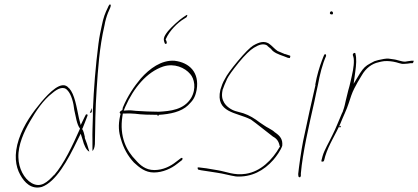

<svg xmlns="http://www.w3.org/2000/svg" viewBox="-20 -760 1886 866"><path d="M65 -132C42 -62 50 -10 71 28C90 63 121 96 169 83C232 60 285 -35 330 -129L344 -157L353 -129C358 -108 369 -82 383 -76L372 -112C369 -120 365 -130 362 -139L363 -141C360 -154 357 -170 350 -179L352 -180C360 -199 368 -221 375 -239V-242C375 -243 375 -243 372 -244C367 -245 368 -245 360 -229L344 -196L336 -227C325 -279 317 -334 292 -362H291C259 -404 200 -339 167 -301C128 -254 88 -200 65 -132ZM63 -50C61 -107 89 -167 115 -212C142 -259 175 -309 216 -340C238 -359 266 -374 284 -353C302 -335 312 -295 315 -264L325 -218C329 -203 333 -190 341 -180C308 -105 268 -20 224 30H223C194 61 164 89 123 66C88 46 64 -1 63 -50ZM439 -644C434 -621 428 -594 424 -562C411 -462 403 -359 399 -264V-237C398 -198 396 -160 397 -126V-79C402 -83 407 -94 408 -110C409 -186 410 -271 416 -358C422 -447 428 -545 451 -644C455 -667 461 -687 467 -702L477 -725C481 -736 480 -738 477 -740C475 -743 468 -731 467 -727C454 -701 446 -680 439 -644ZM385 -250C387 -251 391 -253 394 -254V-262V-273ZM372 -113V-112ZM408 -110Z M520 -254C519 -251 522 -249 524 -246L522 -239C512 -194 516 -163 525 -134C537 -91 557 -56 584 -27C609 -4 635 18 674 18C714 18 753 0 779 -21L801 -38C801 -38 803 -41 803 -42C804 -47 802 -48 800 -48C799 -48 796 -47 795 -46L774 -30C749 -10 715 7 676 7C637 7 612 -15 593 -37C550 -80 518 -144 532 -235L534 -248H544C558 -249 574 -248 589 -247C618 -243 656 -242 691 -242L690 -238H695L696 -242C748 -245 798 -256 828 -285C849 -306 860 -318 867 -355C880 -433 835 -478 767 -486C708 -490 655 -451 615 -406C585 -370 556 -328 534 -275L532 -264C528 -262 521 -257 520 -254ZM538 -261 545 -278C583 -364 642 -435 716 -460C766 -476 814 -455 838 -426C856 -406 867 -361 842 -318C809 -264 747 -259 696 -256C663 -256 623 -258 593 -260C578 -262 565 -263 552 -262ZM727 -583 728 -584C744 -621 781 -658 810 -675L821 -682C825 -688 827 -695 821 -692L806 -682C790 -672 752 -637 738 -620C715 -591 716 -582 724 -563C725 -563 726 -562 727 -562C731 -562 732 -564 732 -566C733 -569 730 -578 727 -583ZM767 -486Z M872 -5C871 -4 871 2 874 5L887 8C911 11 936 16 959 19C988 23 1017 32 1045 36C1114 40 1170 10 1213 -39C1227 -55 1246 -82 1253 -102C1256 -131 1244 -146 1223 -161L1222 -162H1221C1214 -169 1205 -175 1192 -182C1178 -189 1165 -199 1151 -208C1129 -225 1105 -240 1078 -249L1042 -259C1022 -265 1001 -280 991 -297C983 -311 978 -326 984 -354V-356L985 -357C989 -369 995 -384 1003 -401V-402C1012 -420 1029 -443 1057 -478C1085 -512 1108 -534 1124 -544C1145 -557 1166 -566 1185 -555L1186 -554V-553L1204 -538V-537C1215 -523 1235 -515 1261 -506L1279 -499H1280C1283 -499 1285 -498 1287 -498C1291 -506 1289 -509 1288 -509L1267 -516H1265C1253 -521 1243 -525 1232 -530C1216 -541 1207 -554 1192 -564C1171 -576 1150 -571 1121 -554C1107 -545 1084 -522 1053 -485C1022 -448 1002 -420 995 -405C984 -387 979 -371 974 -355C950 -251 1049 -253 1109 -222H1110C1141 -200 1178 -169 1211 -144C1228 -135 1237 -123 1241 -103L1243 -99L1242 -98C1208 -38 1155 14 1088 24C1037 32 1000 14 963 8C940 5 916 -1 893 -3L877 -5ZM974 -354H973ZM1211 -145Z M1468 -702C1467 -699 1470 -695 1475 -695C1480 -695 1481 -695 1482 -700C1483 -703 1479 -709 1476 -709C1472 -709 1469 -707 1468 -702ZM1402 -378 1403 -377 1386 -302C1380 -275 1373 -246 1367 -216L1347 -123C1339 -83 1328 -6 1325 25L1326 36C1330 41 1335 42 1337 33V23V22C1345 -71 1374 -196 1398 -302C1404 -329 1408 -353 1414 -377C1422 -422 1434 -470 1451 -508C1451 -509 1451 -510 1450 -513C1444 -525 1437 -499 1434 -492L1433 -490C1421 -458 1409 -419 1402 -378ZM1414 -376H1413ZM1450 -513Z M1430 -37C1429 -31 1431 -31 1432 -31C1438 -31 1440 -31 1442 -37L1447 -56C1463 -108 1494 -154 1515 -202C1528 -235 1544 -266 1553 -295C1560 -317 1568 -342 1578 -361L1593 -389L1611 -419C1630 -453 1658 -473 1687 -479L1699 -482C1716 -486 1735 -485 1753 -482C1774 -479 1788 -470 1803 -472H1804C1812 -472 1827 -474 1832 -475H1841C1843 -476 1846 -482 1846 -485C1846 -486 1846 -487 1843 -486H1835C1826 -484 1815 -484 1808 -482H1805C1799 -482 1795 -483 1791 -484L1775 -488C1768 -490 1765 -491 1758 -492L1737 -495C1721 -498 1703 -492 1686 -489L1669 -484L1650 -474C1629 -463 1619 -453 1604 -430L1575 -382L1582 -433C1587 -468 1589 -497 1583 -518V-519C1582 -525 1571 -519 1572 -515L1571 -513C1572 -508 1576 -501 1576 -488C1577 -460 1569 -426 1561 -392C1558 -378 1555 -366 1551 -353C1547 -334 1542 -319 1539 -304L1535 -286C1533 -277 1530 -268 1527 -260L1525 -253H1524C1509 -219 1496 -183 1479 -150C1464 -118 1443 -84 1435 -56ZM1527 -258H1526ZM1510 -186H1516L1517 -192H1511ZM1514 -200V-199ZM1552 -351H1551ZM1686 -489H1685Z"/></svg>

Font: Stray Cat
Style: HlCnObl
Weight: 100
Version: Version 1.0